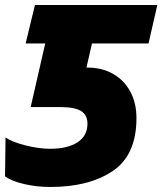

<svg xmlns="http://www.w3.org/2000/svg" viewBox="-26 -734 646 764"><path d="M-6 -32 -4 -187Q22 -169 75 -155.5Q128 -142 174 -142Q242 -142 282 -167.5Q322 -193 322 -242Q322 -276 297 -292Q272 -308 211 -308H96L154 -561H76L113 -714H600L565 -561H340L318 -465H323Q380 -465 424 -440Q468 -415 492.5 -369.5Q517 -324 517 -264Q517 -117 422.5 -53.5Q328 10 175 10Q120 10 70.5 -1.5Q21 -13 -6 -32Z"/></svg>

Font: Noto Sans Display Black
Style: Italic
Weight: 900
Italic angle: -12°
Designer: Monotype Design team
Foundry: Monotype Imaging Inc.
Version: Version 1.000